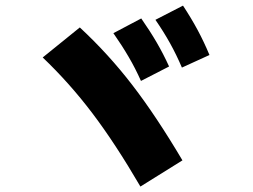

<svg xmlns="http://www.w3.org/2000/svg" viewBox="-20 -732 904 687"><path d="M132.8 -526.4 265.6 -633.8Q368.2 -538.6 453.6 -427.5Q539.1 -316.4 632.8 -158.2L482.4 -64.5Q392.1 -219.2 310.3 -327.1Q228.5 -435.1 132.8 -526.4ZM385.7 -613.3 485.4 -666Q517.1 -620.6 540.8 -579.8Q564.5 -539.1 585 -494.1L484.4 -442.4Q464.4 -487.3 440.4 -528.3Q416.5 -569.3 385.7 -613.3ZM536.1 -661.1 634.8 -711.9Q664.6 -666.5 687.3 -624.3Q710 -582 729.5 -535.2L630.9 -490.2Q611.3 -536.1 588.4 -577.4Q565.4 -618.7 536.1 -661.1Z"/></svg>

Font: Pretendard GOV Black
Style: Regular
Weight: 900
Designer: Base glyphs from Inter by Rasmus Andersson; Hangeul glyphs from Noto Sans CJK(Source Han Sans) by Jang Soo-young and Kan
Foundry: Kil Hyung-jin
Version: Version 1.309